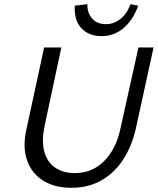

<svg xmlns="http://www.w3.org/2000/svg" viewBox="-20 -884 751 914"><path d="M319 10Q241 10 186.5 -23.5Q132 -57 109.5 -119Q87 -181 105 -265L190 -658H272L192 -283Q177 -210 191.5 -160Q206 -110 244 -85Q282 -60 336 -60Q418 -60 474.5 -116Q531 -172 552 -266L639 -658H711L626 -269Q607 -187 566 -124Q525 -61 463 -25.5Q401 10 319 10ZM463 -712Q403 -712 367.5 -749.5Q332 -787 336 -857L396 -864Q395 -823 418.5 -796Q442 -769 484 -769Q522 -769 553.5 -794Q585 -819 601 -864L638 -857Q614 -790 569 -751Q524 -712 463 -712Z"/></svg>

Font: Ysabeau Office Medium
Style: Italic
Weight: 500
Italic angle: -12°
Designer: Christian Thalmann (Catharsis Fonts)
Version: Version 2.001;gftools[0.9.30]; featfreeze: tnum,lnum,ss02